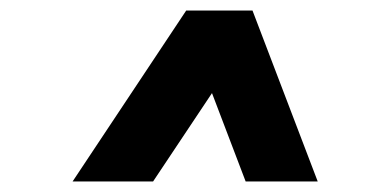

<svg xmlns="http://www.w3.org/2000/svg" viewBox="-20 -765 700 365"><path d="M118 -420H271L383 -588L447 -420H584L460 -745H334Z"/></svg>

Font: Mluvka Bold
Style: Italic
Weight: 700
Italic angle: -8°
Designer: Modified by Jiří Krblich, Original typeface by Gumpita Rahayu
Foundry: Gumpita Rahayu & Jiří Krblich
Version: Version 2.000;Glyphs 3.1.1 (3134)